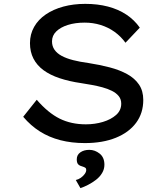

<svg xmlns="http://www.w3.org/2000/svg" viewBox="-20 -730 863 993"><path d="M419 10Q350 10 292 -5Q234 -20 186.5 -50Q139 -80 100 -126L170 -214Q229 -146 288.5 -116.5Q348 -87 424 -87Q471 -87 512.5 -99.5Q554 -112 580.5 -135.5Q607 -159 607 -194Q607 -217 594 -233Q581 -249 559 -260Q537 -271 509.5 -278.5Q482 -286 453.5 -291Q425 -296 400 -300Q338 -309 288.5 -325.5Q239 -342 205 -367Q171 -392 153 -427Q135 -462 135 -507Q135 -553 156.5 -591Q178 -629 217 -655.5Q256 -682 308 -696Q360 -710 421 -710Q485 -710 538.5 -696Q592 -682 633.5 -654.5Q675 -627 703 -587L629 -509Q604 -543 571.5 -566Q539 -589 500 -601Q461 -613 418 -613Q369 -613 331 -601Q293 -589 271 -567.5Q249 -546 249 -516Q249 -491 262 -472.5Q275 -454 299 -441Q323 -428 358 -419Q393 -410 438 -404Q496 -395 547.5 -381.5Q599 -368 638 -346.5Q677 -325 699 -292.5Q721 -260 721 -213Q721 -145 684 -95Q647 -45 579 -17.5Q511 10 419 10ZM396 243 372 201Q386 198 398 189.5Q410 181 418 170Q426 159 426 149Q426 141 421 137.5Q416 134 406 131Q393 128 385 120.5Q377 113 377 94Q377 71 395.5 58Q414 45 442 45Q471 45 495.5 64.5Q520 84 520 122Q520 145 508 165Q496 185 476.5 200Q457 215 435.5 226Q414 237 396 243Z"/></svg>

Font: Lexend Mega
Style: Regular
Weight: 400
Designer: Bonnie Shaver-Troup, Thomas Jockin
Foundry: Lexend
Version: Version 1.007